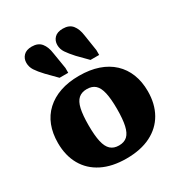

<svg xmlns="http://www.w3.org/2000/svg" viewBox="-195 -981 1071 1134"><g transform="rotate(-30 340.5 -414.5)"><path d="M488 -742 505 -632V-599H446L382 -664Q352 -697 336 -721Q320 -745 320 -773Q320 -802 339 -821.5Q358 -841 396 -841Q439 -841 460.5 -814.5Q482 -788 488 -742ZM276 -742 294 -632V-599H235L171 -664Q140 -697 124.5 -721Q109 -745 109 -773Q109 -802 128 -821.5Q147 -841 184 -841Q227 -841 248.5 -814.5Q270 -788 276 -742ZM647 -270Q647 -184 611 -120.5Q575 -57 506.5 -22.5Q438 12 340 12Q243 12 174.5 -22.5Q106 -57 70 -120.5Q34 -184 34 -270Q34 -335 54 -387Q74 -439 114 -476Q154 -513 210.5 -532.5Q267 -552 340 -552Q413 -552 470 -532.5Q527 -513 566.5 -476Q606 -439 626.5 -387Q647 -335 647 -270ZM243 -270Q243 -201 252.5 -158.5Q262 -116 283.5 -96.5Q305 -77 340 -77Q376 -77 397 -96.5Q418 -116 427.5 -158.5Q437 -201 437 -270Q437 -339 427.5 -381Q418 -423 397 -442Q376 -461 340 -461Q305 -461 283.5 -442Q262 -423 252.5 -381Q243 -339 243 -270Z"/></g></svg>

Font: Roboto Serif ExtraBold
Style: Regular
Weight: 800
Designer: Greg Gazdowicz
Foundry: Commercial Type
Version: Version 1.008